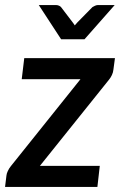

<svg xmlns="http://www.w3.org/2000/svg" viewBox="-31 -740 480 760"><path d="M424 -510 418 -465Q417 -453.5 412 -443Q407 -432.5 400 -424L127 -83.5H364L354.5 0H-11L-5.5 -45Q-5 -52.5 0 -63.2Q5 -74 12.5 -83L287.5 -426.5H55L65 -510ZM423 -720 303.5 -584.5H211L122.5 -720H190.5Q197 -720 202.5 -717.5Q208 -715 210.5 -712L257 -651Q259 -648.5 260.8 -645.8Q262.5 -643 265 -639.5Q269.5 -645.5 275 -651L335 -712Q339 -714.5 345 -717.2Q351 -720 357 -720Z"/></svg>

Font: Lato SemiBold
Style: Italic
Weight: 600
Italic angle: -7°
Designer: Lukasz Dziedzic with Adam Twardoch and Botio Nikoltchev
Foundry: tyPoland Lukasz Dziedzic
Version: Version 2.015; 2015-08-06; http://www.latofonts.com/